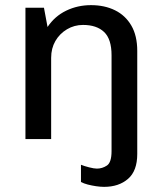

<svg xmlns="http://www.w3.org/2000/svg" viewBox="-20 -541 635 747"><path d="M385 186Q371 186 354 183.5Q337 181 321.5 177Q306 173 295 167V100Q307 105 326.5 110Q346 115 357 115Q378 115 396 103Q414 91 414 47V-326Q414 -389 385 -416.5Q356 -444 303 -444Q269 -444 240.5 -427Q212 -410 195.5 -381.5Q179 -353 179 -316V0H79V-511H151L165 -436Q193 -478 237.5 -499.5Q282 -521 334 -521Q387 -521 427.5 -501Q468 -481 491 -441.5Q514 -402 514 -343V58Q514 124 478 155Q442 186 385 186Z"/></svg>

Font: Chivo Medium
Style: Regular
Weight: 400
Version: Version 2.002